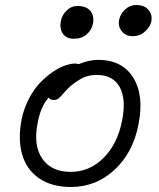

<svg xmlns="http://www.w3.org/2000/svg" viewBox="-20 -744 631 764"><path d="M506.8 -600.1Q480 -600.1 464.4 -619.9Q448.7 -639.6 454.1 -666Q459.5 -689.9 478.5 -707Q497.6 -724.1 522 -724.1Q554.7 -724.1 571 -704.6Q587.4 -685.1 582 -658.2Q578.1 -638.7 557.9 -619.4Q537.6 -600.1 506.8 -600.1ZM273.9 -589.8Q244.1 -589.8 230.2 -609.9Q216.3 -629.9 222.2 -661.1Q227.5 -685.1 245.6 -702.6Q263.7 -720.2 287.1 -720.2Q324.2 -720.2 339.8 -700.4Q355.5 -680.7 350.1 -650.9Q344.7 -624.5 325.2 -607.2Q305.7 -589.8 273.9 -589.8ZM262.2 0Q185.1 0 135.3 -34.7Q85.4 -69.3 68.1 -129.6Q50.8 -189.9 65.9 -268.1Q74.7 -312 94.5 -350.1Q114.3 -388.2 138.2 -413.3Q162.1 -438.5 188.7 -456.8Q215.3 -475.1 238.5 -483.2Q261.7 -491.2 279.8 -491.2Q283.2 -491.2 293 -488.8Q336.4 -505.9 369.1 -505.9Q466.8 -505.9 510.5 -434.6Q554.2 -363.3 530.8 -248Q509.3 -136.7 435.8 -68.4Q362.3 0 262.2 0ZM129.9 -254.9Q111.8 -166 147.9 -113Q184.1 -60.1 261.2 -60.1Q336.4 -60.1 392.1 -115.7Q447.8 -171.4 465.8 -264.2Q482.9 -349.1 456.3 -397.5Q429.7 -445.8 365.2 -445.8Q334 -445.8 311.8 -435.3Q289.6 -424.8 261.2 -401.9Q247.1 -389.6 233.9 -374Q220.7 -358.4 213.1 -352.3Q205.6 -346.2 193.8 -346.2Q178.2 -346.2 173.8 -356Q141.6 -319.8 129.9 -254.9Z"/></svg>

Font: Shantell Sans Bouncy
Style: Italic
Weight: 300
Italic angle: -11.31°
Designer: Stephen Nixon, Anya Danilova, Shantell Martin
Foundry: Arrow Type
Version: Version 1.006;[9816181b4]